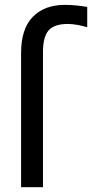

<svg xmlns="http://www.w3.org/2000/svg" viewBox="-20 -785 386 805"><path d="M345.7 -671.9H340.8Q328.6 -676.3 305.7 -680.4Q282.7 -684.6 264.6 -684.6Q207.5 -684.6 183.8 -657.5Q160.2 -630.4 160.2 -567.4V0H68.4V-562.5Q68.4 -664.6 117.7 -714.6Q167 -764.6 251.5 -764.6Q276.9 -764.6 301.3 -762Q325.7 -759.3 345.7 -755.9Z"/></svg>

Font: IranNastaliq
Style: Regular
Weight: 400
Designer: Hossein Zahedi
Version: Version 1.5